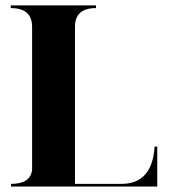

<svg xmlns="http://www.w3.org/2000/svg" viewBox="-20 -684 626 704"><path d="M425.3 -9.8Q538.1 -9.8 546.9 -146.5H556.6V0H20.5V-9.8Q91.8 -9.8 97.7 -61.5V-585.9Q97.7 -654.3 19.5 -654.3V-664.1H332V-654.3Q254.9 -654.3 254.9 -585.9V-9.8Z"/></svg>

Font: spinweradBold
Style: Regular
Weight: 700
Width: 7
Version: Version 0.3 ; ttfautohint (v1.2) -l 8 -r 50 -G 200 -x 14 -D 